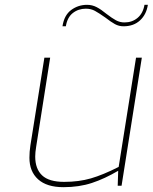

<svg xmlns="http://www.w3.org/2000/svg" viewBox="-20 -770 633 796"><path d="M102 -116Q102 -141 106 -167L164 -531H188L130 -162Q126 -138 126 -121Q126 -70 154.5 -43Q183 -16 246 -16Q307 -16 357 -30.5Q407 -45 472 -78L544 -531H568L484 0H468L470 -62Q414 -29 361 -11.5Q308 6 243 6Q174 6 138 -26.5Q102 -59 102 -116ZM341 -750Q362 -750 380.5 -740.5Q399 -731 422 -712Q444 -695 460.5 -686Q477 -677 496 -677Q528 -677 550.5 -696Q573 -715 579 -750H593Q587 -710 560.5 -685.5Q534 -661 492 -661Q473 -661 456.5 -670Q440 -679 417 -697Q390 -716 373.5 -725Q357 -734 336 -734Q305 -734 282 -716Q259 -698 253 -661H239Q246 -707 275 -728.5Q304 -750 341 -750Z"/></svg>

Font: Exo Thin
Style: Italic
Weight: 250
Italic angle: -9°
Designer: Natanael Gama
Foundry: Natanael Gama
Version: Version 1.500; ttfautohint (v1.6)